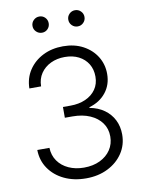

<svg xmlns="http://www.w3.org/2000/svg" viewBox="-100 -992 796 1071"><g transform="rotate(-10 298.0 -456.5)"><path d="M300.3 10.3Q231 10.3 176.8 -15.6Q122.6 -41.5 91.1 -87.4Q59.6 -133.3 58.6 -192.9H127.4Q128.9 -149.9 151.4 -117.9Q173.8 -85.9 212.2 -68.4Q250.5 -50.8 298.8 -50.8Q350.6 -50.8 389.6 -69.6Q428.7 -88.4 450.7 -121.3Q472.7 -154.3 472.7 -196.8Q472.7 -240.7 449.2 -273.4Q425.8 -306.2 383.5 -324.7Q341.3 -343.3 284.2 -343.3H241.2V-404.3H284.2Q332 -404.3 369.4 -420.9Q406.7 -437.5 428 -468Q449.2 -498.5 449.2 -540Q449.2 -581.1 430.4 -611.8Q411.6 -642.6 377.9 -659.9Q344.2 -677.2 298.8 -677.2Q254.9 -677.2 219.2 -660.2Q183.6 -643.1 162.6 -612.1Q141.6 -581.1 141.1 -538.6H74.7Q75.7 -597.2 105.5 -642.1Q135.3 -687 185.8 -712.4Q236.3 -737.8 299.8 -737.8Q364.3 -737.8 413.1 -711.7Q461.9 -685.5 489 -641.6Q516.1 -597.7 516.1 -543.5Q516.1 -482.4 481.2 -438.5Q446.3 -394.5 386.2 -377.4V-373.5Q434.1 -364.7 468.5 -340.1Q502.9 -315.4 521.5 -278.6Q540 -241.7 540 -196.3Q540 -137.2 509 -90.6Q478 -43.9 423.8 -16.8Q369.6 10.3 300.3 10.3ZM400.9 -832.5Q381.8 -832.5 368.4 -845.9Q355 -859.4 355 -878.4Q355 -897.5 368.4 -910.9Q381.8 -924.3 400.9 -924.3Q419.9 -924.3 433.3 -910.9Q446.8 -897.5 446.8 -878.4Q446.8 -859.4 433.3 -845.9Q419.9 -832.5 400.9 -832.5ZM198.7 -832.5Q179.7 -832.5 166 -845.9Q152.3 -859.4 152.3 -878.4Q152.3 -897.5 166 -910.9Q179.7 -924.3 198.7 -924.3Q217.8 -924.3 231 -910.9Q244.1 -897.5 244.1 -878.4Q244.1 -859.4 231 -845.9Q217.8 -832.5 198.7 -832.5Z"/></g></svg>

Font: Inter 20pt Light
Style: Regular
Weight: 300
Version: Version 4.001;git-66647c0bb